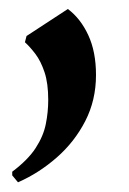

<svg xmlns="http://www.w3.org/2000/svg" viewBox="-20 -150 280 416"><path d="M19 245 6.5 230V222Q40.5 196.5 57.2 170.8Q74 145 79.2 119Q84.5 93 84.5 66.5Q84.5 30.5 76.5 6.5Q68.5 -17.5 56.8 -33Q45 -48.5 34 -58.5L37.5 -72L127 -130.5Q154.5 -110 171.2 -74Q188 -38 188 12.5Q188 67 164.8 112.2Q141.5 157.5 103 191.2Q64.5 225 19 245Z"/></svg>

Font: Merriweather 144pt Black
Style: Italic
Weight: 900
Italic angle: -7.8°
Version: Version 2.101